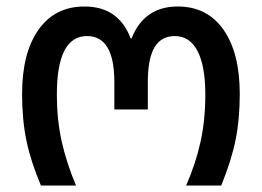

<svg xmlns="http://www.w3.org/2000/svg" viewBox="-20 -571 807 591"><path d="M48 -282Q48 -408 98.5 -479.5Q149 -551 240 -551Q345 -551 382 -453H385Q424 -551 527 -551Q618 -551 668 -479.5Q718 -408 718 -282Q718 -203 705 -139.5Q692 -76 661 0H553Q583 -69 597.5 -135.5Q612 -202 612 -279Q612 -368 588 -414Q564 -460 518 -460Q476 -460 455.5 -425Q435 -390 435 -318V-234H332V-318Q332 -460 248 -460Q155 -460 155 -280Q155 -204 169.5 -137.5Q184 -71 214 0H106Q75 -73 61.5 -137.5Q48 -202 48 -282Z"/></svg>

Font: Noto Sans Georgian Medium Narrow
Style: Regular
Weight: 500
Width: 4
Designer: Monotype Design team
Foundry: Monotype Imaging Inc.
Version: Version 1.000